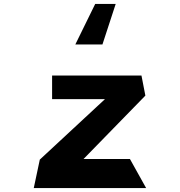

<svg xmlns="http://www.w3.org/2000/svg" viewBox="-20 -963 922 984"><path d="M468 -943H573L505 -735H366ZM247 -455V-576H705L725 -473L408 -148H646L729 1H153L184 -145L518 -455Z"/></svg>

Font: OpenDyslexic
Style: Bold
Weight: 800
Designer: Abbie Gonzalez
Version: Version 0.920;hotconv 1.0.109;makeotfexe 2.5.65596